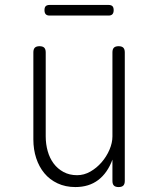

<svg xmlns="http://www.w3.org/2000/svg" viewBox="-20 -747 640 777"><path d="M435 -195V-535Q435 -548 441 -554Q447 -560 460 -560Q473 -560 479 -554Q485 -548 485 -535V-15Q485 -2 479 4Q473 10 460 10Q447 10 441 4Q435 -2 435 -15V-101Q415 -47 377.5 -18.5Q340 10 285 10Q245 10 213 -5Q181 -20 159.5 -46Q138 -72 126.5 -107Q115 -142 115 -183V-535Q115 -548 121 -554Q127 -560 140 -560Q153 -560 159 -554Q165 -548 165 -535V-195Q165 -164 173 -135.5Q181 -107 197 -85.5Q213 -64 237 -51Q261 -38 292 -38Q320 -38 345.5 -52.5Q371 -67 391 -90Q411 -113 423 -141Q435 -169 435 -195ZM181 -684Q170 -684 165 -689.5Q160 -695 160 -706Q160 -717 165 -722Q170 -727 181 -727H419Q430 -727 435 -722Q440 -717 440 -706Q440 -695 435 -689.5Q430 -684 419 -684Z"/></svg>

Font: Maple Mono Thin
Style: Regular
Weight: 250
Monospace: yes
Designer: subframe7536
Version: Version 7.000